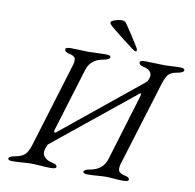

<svg xmlns="http://www.w3.org/2000/svg" viewBox="-91 -943 1057 1040"><g transform="rotate(10 438.0 -422.5)"><path d="M580 -706Q495 -770 450 -808Q437 -820 437 -827Q437 -836 459 -843Q481 -850 495 -850Q513 -850 522 -837Q564 -776 599 -718Q604 -710 604 -703Q604 -697 598 -697Q592 -697 580 -706ZM630 -100Q617 -64 622 -47Q627 -30 658 -24Q683 -19 683 -6Q683 5 653 5Q626 5 600.5 2.5Q575 0 558 0Q540 0 511.5 2.5Q483 5 457 5Q433 5 433 -6Q433 -18 469 -24Q537 -37 555 -97L666 -463Q669 -478 663 -478L222 -121Q216 -117 214 -110L209 -97Q198 -68 213 -49Q228 -30 260 -24Q285 -19 285 -6Q285 5 255 5Q229 5 198 2.5Q167 0 147 0Q128 0 98.5 2.5Q69 5 43 5Q20 5 20 -6Q20 -18 56 -24Q92 -31 107.5 -46.5Q123 -62 135 -99L273 -551Q285 -585 280.5 -600.5Q276 -616 245 -622Q221 -627 221 -642Q221 -653 251 -653Q278 -653 303.5 -651.5Q329 -650 346 -650Q364 -650 391.5 -651.5Q419 -653 445 -653Q469 -653 469 -642Q469 -628 432 -622Q365 -610 347 -551L239 -198Q238 -192 241.5 -189Q245 -186 249 -189L682 -541Q691 -548 694 -557L698 -568Q704 -585 694 -600.5Q684 -616 654 -622Q630 -627 630 -642Q630 -653 660 -653Q686 -653 716.5 -651.5Q747 -650 767 -650Q781 -650 803 -651.5Q825 -653 852 -653Q876 -653 876 -642Q876 -628 839 -622Q805 -616 792.5 -600.5Q780 -585 769 -552Z"/></g></svg>

Font: EB Garamond 12
Style: Italic
Weight: 400
Italic angle: -17°
Version: Version 0.016; ttfautohint (v1.8.4)